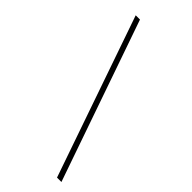

<svg xmlns="http://www.w3.org/2000/svg" viewBox="-288 -876 1049 1049"><g transform="rotate(45 236.0 -351.5)"><path d="M435 114 111 -817H78L401 114Z"/></g></svg>

Font: Advent Pro
Style: ExtraLight
Weight: 250
Designer: Andreas Kalpakidis
Foundry: Andreas Kalpakidis
Version: Version 2.002 2007